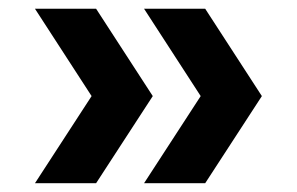

<svg xmlns="http://www.w3.org/2000/svg" viewBox="-20 -520 680 440"><path d="M330.1 -299.8 200.2 -100.1H60.1L189.9 -299.8L60.1 -500H200.2ZM580.1 -299.8 450.2 -100.1H310.1L439.9 -299.8L310.1 -500H450.2Z"/></svg>

Font: Gully
Style: Bold
Weight: 700
Designer: jaikishan Patel
Foundry: MagicType
Version: Version 1.000;Glyphs 3.2 (3242)